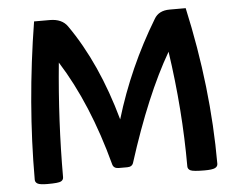

<svg xmlns="http://www.w3.org/2000/svg" viewBox="-49 -712 959 778"><g transform="rotate(-5 430.5 -323.0)"><path d="M806.2 -14.6Q806.2 -3.4 795.2 2.2Q784.2 7.8 752.4 7.8Q706.1 7.8 695.1 2.2Q684.1 -3.4 684.1 -14.6Q684.1 -244.6 648.9 -483.9Q551.8 -316.9 466.3 -48.3Q461.4 -32.2 441.4 -32.2H406.7Q386.7 -32.2 381.8 -48.3Q314.5 -300.8 202.1 -479Q178.7 -240.7 178.7 -14.6Q178.7 -3.9 168.7 1.7Q158.7 7.3 113.8 7.3Q83.5 7.3 73.5 1.7Q63.5 -3.9 63.5 -14.6Q63.5 -325.2 116.7 -653.8H180.7Q230 -653.8 252.4 -621.6Q365.2 -460.4 429.7 -228Q491.7 -434.6 605 -621.6Q623.5 -653.8 668 -653.8H733.4Q806.2 -325.2 806.2 -14.6Z"/></g></svg>

Font: ALMAS
Style: Bold
Weight: 700
Designer: ALMAS Font/ by Husham Jawad Kadhim, derived from the Bainsely font by/ Paul James MIller
Foundry: High-Logic / Made with FontCreator
Version: Version 1.411;September 19, 2021;FontCreator 14.0.0.2814 32-